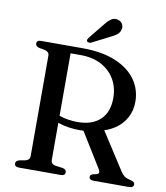

<svg xmlns="http://www.w3.org/2000/svg" viewBox="-95 -967 906 1045"><g transform="rotate(10 358.0 -444.0)"><path d="M642.8 -462Q642.8 -413.2 621.3 -373.7Q599.8 -334.3 560.5 -308Q521.2 -281.8 467.3 -271.8Q450.2 -268.9 435.1 -265.7Q419.9 -262.6 404.5 -260.3Q389.1 -258.1 370.8 -258.1Q339.4 -258.1 310.1 -262.5Q280.7 -266.9 256 -275.2Q231.2 -283.5 213.4 -295L217.5 -332.4Q232.2 -322.3 253.6 -314.9Q275 -307.4 300.5 -303.5Q325.9 -299.6 352.3 -299.6Q431.6 -299.6 476.3 -341.4Q521 -383.1 521 -461.5Q521 -519.7 494.9 -564.7Q468.7 -609.8 420.4 -635.6Q372 -661.4 305.9 -661.4H249.8V-72Q249.8 -61.3 255.6 -54.6Q261.4 -47.8 272.7 -45L317 -38.9Q328 -35.6 332.1 -30.8Q336.1 -26 336.1 -18.4Q336.1 0 311.4 0H80.9Q68.2 0 62.2 -5.1Q56.2 -10.1 56.2 -18.4Q56.2 -33.7 75.3 -38.9L108.1 -45Q120.2 -47.9 126.6 -54.6Q133 -61.3 133 -72V-628Q133 -638.7 126.6 -645.4Q120.2 -652.1 108.1 -655L75.3 -661.1Q56.2 -666.3 56.2 -681.6Q56.2 -690.4 62.2 -695.2Q68.2 -700 80.9 -700H309.7Q416.7 -700 491 -669.3Q565.3 -638.6 604.1 -584.8Q642.8 -531.1 642.8 -462ZM381.6 -275.4 497.5 -289.3 635.8 -74.7Q645.1 -60.4 656 -52.2Q666.8 -44 685.8 -39.7Q703.4 -35.5 709 -30.8Q714.6 -26 714.6 -18.4Q714.6 -10.1 708.2 -5.1Q701.7 0 688.7 0H493.5Q468.7 0 468.7 -18.4Q468.7 -24 472.4 -27.9Q476.1 -31.7 483.8 -34.2L502.7 -37.8Q514.1 -41.5 515.6 -48.6Q517.2 -55.7 509.5 -68.2ZM397.7 -843Q415.5 -866.3 432.2 -878.9Q448.9 -891.5 470 -886.6Q488.4 -882.4 496.8 -867.9Q505.2 -853.3 501.3 -838.4Q497.3 -820.1 483.1 -808.6Q468.8 -797.1 445.9 -786.9L349.6 -737.9Q344.2 -735.6 337.9 -736Q331.6 -736.4 327.8 -740.4Q323.7 -745.1 325.7 -750.4Q327.6 -755.6 331.2 -760.6Z"/></g></svg>

Font: Fraunces
Style: Regular
Weight: 900
Version: Version 1.000;[b76b70a41]